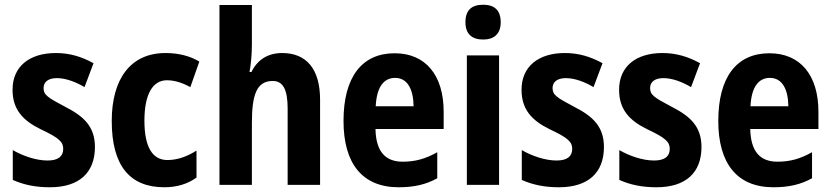

<svg xmlns="http://www.w3.org/2000/svg" viewBox="-20 -781 3513 811"><path d="M381 -160C381 -247 333 -290 257 -329C181 -369 164 -380 164 -409C164 -435 184 -451 220 -451C258 -451 300 -435 337 -413L375 -514C324 -542 274 -557 216 -557C104 -557 33 -500 33 -402C33 -319 76 -272 152 -235C231 -198 247 -181 247 -152C247 -120 225 -103 181 -103C133 -103 77 -122 34 -147V-21C81 0 131 10 191 10C314 10 381 -51 381 -160Z M674 10C727 10 773 -4 810 -31V-145C771 -120 730 -105 687 -105C624 -105 590 -160 590 -271C590 -383 625 -442 685 -442C718 -442 751 -431 784 -413L822 -521C783 -544 736 -557 679 -557C531 -557 452 -447 452 -270C452 -79 530 10 674 10Z M1044 -596V-760H907V0H1044V-261C1044 -381 1064 -439 1132 -439C1176 -439 1195 -402 1195 -322V0H1332V-360C1332 -490 1274 -557 1172 -557C1113 -557 1068 -530 1042 -477H1034C1040 -510 1044 -550 1044 -596Z M1647 -556C1509 -556 1431 -456 1431 -270C1431 -92 1509 10 1664 10C1730 10 1780 -2 1827 -28V-138C1777 -110 1734 -98 1681 -98C1605 -98 1568 -144 1566 -236H1854V-309C1854 -463 1778 -556 1647 -556ZM1649 -452C1700 -452 1726 -406 1727 -332H1567C1571 -415 1602 -452 1649 -452Z M2021 -761C1973 -761 1946 -739 1946 -687C1946 -637 1974 -614 2021 -614C2066 -614 2095 -637 2095 -687C2095 -738 2068 -761 2021 -761ZM2088 -547H1952V0H2088Z M2531 -160C2531 -247 2483 -290 2407 -329C2331 -369 2314 -380 2314 -409C2314 -435 2334 -451 2370 -451C2408 -451 2450 -435 2487 -413L2525 -514C2474 -542 2424 -557 2366 -557C2254 -557 2183 -500 2183 -402C2183 -319 2226 -272 2302 -235C2381 -198 2397 -181 2397 -152C2397 -120 2375 -103 2331 -103C2283 -103 2227 -122 2184 -147V-21C2231 0 2281 10 2341 10C2464 10 2531 -51 2531 -160Z M2943 -160C2943 -247 2895 -290 2819 -329C2743 -369 2726 -380 2726 -409C2726 -435 2746 -451 2782 -451C2820 -451 2862 -435 2899 -413L2937 -514C2886 -542 2836 -557 2778 -557C2666 -557 2595 -500 2595 -402C2595 -319 2638 -272 2714 -235C2793 -198 2809 -181 2809 -152C2809 -120 2787 -103 2743 -103C2695 -103 2639 -122 2596 -147V-21C2643 0 2693 10 2753 10C2876 10 2943 -51 2943 -160Z M3230 -556C3092 -556 3014 -456 3014 -270C3014 -92 3092 10 3247 10C3313 10 3363 -2 3410 -28V-138C3360 -110 3317 -98 3264 -98C3188 -98 3151 -144 3149 -236H3437V-309C3437 -463 3361 -556 3230 -556ZM3232 -452C3283 -452 3309 -406 3310 -332H3150C3154 -415 3185 -452 3232 -452Z"/></svg>

Font: Noto Sans Lao Looped Condensed
Style: Bold
Weight: 700
Width: 3
Designer: Mark Frömberg, Ben Mitchell
Foundry: The Fontpad Ltd
Version: Version 1.002